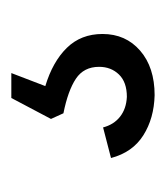

<svg xmlns="http://www.w3.org/2000/svg" viewBox="3 -55 293 339"><g transform="rotate(-90 149.5 114.5)"><path d="M151 241Q110 240 80 221Q50 202 40 164L94 150Q99 169 113 180Q127 191 148 192Q174 192 187.5 178Q201 164 201 143Q201 116 180 102Q159 88 119 80L109 58L146 -12H190L167 48Q210 61 234.5 86Q259 111 259 149Q259 190 229.5 215.5Q200 241 151 241Z"/></g></svg>

Font: Mona Sans SemiCondensed
Style: Regular
Weight: 400
Width: 4
Designer: Deni Anggara
Foundry: GitHub
Version: Version 2.000